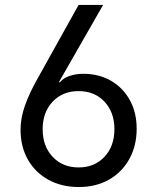

<svg xmlns="http://www.w3.org/2000/svg" viewBox="-20 -750 639 780"><path d="M299.8 9.8Q230.5 9.8 177 -19.5Q123.5 -48.8 93.5 -101.3Q63.5 -153.8 63.5 -223.1Q63.5 -271 81.5 -321.5Q99.6 -372.1 130.4 -426.8L299.3 -730H398.9L219.7 -417L222.7 -415Q235.8 -432.1 261.7 -441.2Q287.6 -450.2 317.9 -450.2Q382.8 -450.2 431.4 -421.6Q480 -393.1 507.6 -343Q535.2 -293 535.2 -227.1Q535.2 -157.2 505.1 -103.5Q475.1 -49.8 422.4 -20Q369.6 9.8 299.8 9.8ZM299.3 -69.8Q363.8 -69.8 404.3 -112.8Q444.8 -155.8 444.8 -225.1Q444.8 -293.9 404.5 -336.9Q364.3 -379.9 299.3 -379.9Q234.4 -379.9 193.8 -336.9Q153.3 -293.9 153.3 -225.1Q153.3 -156.2 193.8 -113Q234.4 -69.8 299.3 -69.8Z"/></svg>

Font: UDEV Gothic 35
Style: Regular
Weight: 400
Version: v2.1.0; ttfautohint (v1.8.4.7-5d5b-dirty) -l 6 -r 45 -G 200 